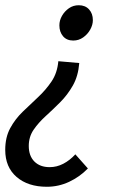

<svg xmlns="http://www.w3.org/2000/svg" viewBox="-23 -522 461 734"><path d="M156 192Q84 192 40.5 154.5Q-3 117 -3 51Q-3 3 16 -32Q35 -67 64 -95Q93 -123 122.5 -150.5Q152 -178 174 -210.5Q196 -243 200 -288L280 -281Q276 -231 255.5 -195Q235 -159 207 -131Q179 -103 151.5 -78Q124 -53 105.5 -26Q87 1 87 36Q87 74 108.5 95.5Q130 117 167 117Q194 117 219 104Q244 91 265 68L313 122Q282 154 241.5 173Q201 192 156 192ZM257 -367Q232 -367 218 -383.5Q204 -400 204 -425Q204 -444 214 -461.5Q224 -479 240.5 -490.5Q257 -502 278 -502Q303 -502 317.5 -486Q332 -470 332 -445Q332 -427 322 -409Q312 -391 295 -379Q278 -367 257 -367Z"/></svg>

Font: Source Sans 3 Medium
Style: Italic
Weight: 500
Italic angle: -11°
Designer: Paul D. Hunt
Foundry: Adobe
Version: Version 3.052;hotconv 1.1.0;makeotfexe 2.6.0